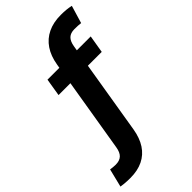

<svg xmlns="http://www.w3.org/2000/svg" viewBox="-378 -835 1133 1133"><g transform="rotate(-45 188.5 -268.5)"><path d="M415 -539.1 396.5 -428.7H36.1L54.2 -539.1ZM-9.8 217.3Q-23.4 217.3 -37.4 216.6Q-51.3 215.8 -63.7 214.6Q-76.2 213.4 -87.4 211.4L-59.1 96.7Q-49.8 98.1 -37.6 99.4Q-25.4 100.6 -16.1 100.6Q17.1 100.6 35.2 83.7Q53.2 66.9 59.1 29.8L157.2 -562Q167.5 -624 196.3 -666.7Q225.1 -709.5 271.5 -731.7Q317.9 -753.9 379.4 -753.9Q403.3 -753.9 423.8 -752Q444.3 -750 463.9 -745.6L430.7 -634.8Q420.9 -636.2 407 -637Q393.1 -637.7 377 -637.7Q345.2 -637.7 327.6 -621.1Q310.1 -604.5 304.2 -569.3L205.6 27.3Q195.3 89.4 167.7 131.6Q140.1 173.8 95.5 195.6Q50.8 217.3 -9.8 217.3Z"/></g></svg>

Font: Inter 18pt
Style: Bold Italic
Weight: 700
Italic angle: -9.3988°
Designer: Rasmus Andersson
Foundry: rsms
Version: Version 4.001;git-66647c0bb